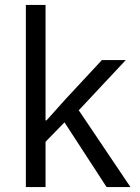

<svg xmlns="http://www.w3.org/2000/svg" viewBox="-20 -760 567 780"><path d="M85 -740H165V-271H169L248 -359L394 -516H491L300 -312L510 0H413L242 -263L165 -184V0H85Z"/></svg>

Font: IBM Plex Sans Thai Looped
Style: Regular
Weight: 400
Designer: Mike Abbink, Paul van der Laan, Pieter van Rosmalen, Ben Mitchell, Mark Frömberg
Foundry: Bold Monday
Version: Version 1.1